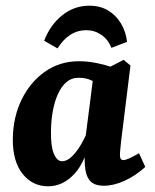

<svg xmlns="http://www.w3.org/2000/svg" viewBox="-20 -645 543 674"><path d="M149 9Q94 9 59 -35Q24 -79 25 -159Q26 -234 56 -295.5Q86 -357 138 -393.5Q190 -430 257 -430Q289 -430 320 -423.5Q351 -417 374 -409L338 -340Q319 -354 300.5 -363Q282 -372 256 -372Q231 -372 213 -356.5Q195 -341 183 -314Q171 -287 165 -253Q159 -219 159 -182Q158 -132 169 -105.5Q180 -79 198 -79Q211 -79 224.5 -89Q238 -99 253 -120Q268 -141 282 -172L297 -165Q282 -79 241.5 -35Q201 9 149 9ZM345 7Q310 7 295 -11.5Q280 -30 278 -65Q277 -78 277 -100Q277 -122 277 -137L308 -380L414 -435L438 -415L405 -148Q404 -136 402.5 -122.5Q401 -109 401 -101Q401 -83 413 -83Q420 -83 432.5 -88.5Q445 -94 468 -107L490 -59Q456 -28 417.5 -10.5Q379 7 345 7ZM182 -475 135 -502Q156 -557 198 -591Q240 -625 294 -625Q331 -625 359 -608.5Q387 -592 404.5 -563Q422 -534 426 -498L371 -477Q360 -506 336 -522.5Q312 -539 283 -539Q252 -539 226.5 -522.5Q201 -506 182 -475Z"/></svg>

Font: Yrsa
Style: Bold Italic
Weight: 700
Italic angle: -7.10001°
Version: Version 2.004